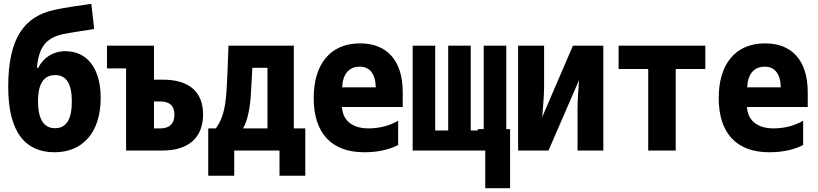

<svg xmlns="http://www.w3.org/2000/svg" viewBox="-20 -788 4280 1005"><path d="M266 9C411 9 507 -93 507 -275C507 -431 436 -520 322 -520C257 -520 206 -485 180 -433H173C183 -533 213 -587 308 -609C352 -618 410 -626 473 -636L458 -768C388 -758 312 -747 263 -736C107 -701 23 -589 23 -334C23 -89 117 9 266 9ZM268 -117C211 -117 179 -161 179 -258C179 -353 211 -395 269 -395C325 -395 356 -353 356 -257C356 -161 326 -117 268 -117Z M640 0H831C966 0 1043 -67 1043 -189C1043 -308 969 -371 833 -371H786V-549H540V-430H640ZM786 -116V-257H819C867 -257 893 -235 893 -187C893 -141 867 -116 821 -116Z M1070 132H1206V0H1443V132H1578V-116H1518V-549H1176C1172 -431 1169 -356 1164 -292C1158 -216 1143 -161 1110 -116H1070ZM1292 -277C1295 -324 1298 -372 1301 -433H1380V-116H1252C1274 -153 1286 -208 1292 -277Z M1887 9C1963 9 2022 -7 2064 -29V-156C2024 -133 1973 -116 1908 -116C1830 -116 1774 -153 1770 -228H2088V-305C2088 -474 2003 -561 1865 -561C1707 -561 1622 -450 1622 -275C1622 -92 1714 9 1887 9ZM1771 -331C1774 -402 1808 -439 1863 -439C1914 -439 1945 -404 1947 -331Z M2140 0H2520V197H2650V-112H2630V-549H2512V-112H2481V-105H2444V-549H2326V-105H2258V-549H2140Z M2692 0H2851L3011 -369C3008 -328 3003 -263 3003 -212V0H3138V-549H2979L2818 -175C2822 -218 2828 -288 2828 -337V-549H2692Z M3373 0H3517V-427H3672V-549H3218V-427H3373Z M4007 9C4083 9 4142 -7 4184 -29V-156C4144 -133 4093 -116 4028 -116C3950 -116 3894 -153 3890 -228H4208V-305C4208 -474 4123 -561 3985 -561C3827 -561 3742 -450 3742 -275C3742 -92 3834 9 4007 9ZM3891 -331C3894 -402 3928 -439 3983 -439C4034 -439 4065 -404 4067 -331Z"/></svg>

Font: Noto Sans Mono Condensed ExtraBold
Style: Regular
Weight: 800
Width: 3
Designer: Monotype Design Team
Foundry: Monotype Imaging Inc.
Version: Version 2.014